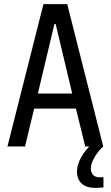

<svg xmlns="http://www.w3.org/2000/svg" viewBox="-20 -708 535 928"><path d="M16 0 190 -688H305L479 0H392L347 -183H145L101 0ZM163 -256H329L249 -592H243ZM442 200Q408 200 388.5 189Q369 178 360.5 160.5Q352 143 352 122Q352 89 371.5 53.5Q391 18 422 -10L479 0Q467 10 453 28Q439 46 429 67Q419 88 419 107Q419 124 429 136.5Q439 149 464 149Q466 149 471 149Q476 149 480 148V198Q466 199 458.5 199.5Q451 200 442 200Z"/></svg>

Font: Saira Condensed Medium
Style: Regular
Weight: 500
Width: 3
Designer: Hector Gatti with collaboration of the Omnibus-Type team
Foundry: Omnibus-Type
Version: Version 1.101